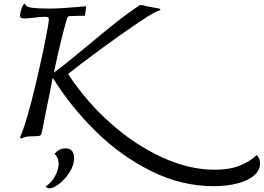

<svg xmlns="http://www.w3.org/2000/svg" viewBox="-20 -746 1445 1052"><path d="M1405 148Q1405 186 1373 214.5Q1341 243 1283 258.5Q1225 274 1149 274Q975 274 809.5 192Q644 110 506.5 -24.5Q369 -159 269 -320Q261 -281 238 -165Q220 -71 210 -25Q207 -10 201.5 -5Q196 0 185 0Q138 1 124 3Q110 5 101 12Q90 12 90 5Q126 -74 175.5 -284.5Q225 -495 244 -609Q248 -635 248 -638Q248 -649 243 -651.5Q238 -654 225 -654Q198 -654 166 -649Q132 -645 115 -645Q101 -645 95.5 -648Q90 -651 90 -660Q90 -678 99 -702Q108 -726 118 -726Q119 -708 155 -703.5Q191 -699 251 -699Q308 -699 409 -708Q424 -710 452 -712Q452 -704 449 -685Q446 -666 445 -660L364 -658Q351 -658 347 -645Q312 -523 275 -348Q316 -378 366 -418.5Q416 -459 464 -499Q556 -576 618 -625Q680 -674 747 -718H763Q772 -713 820 -705Q850 -700 858 -697V-689Q842 -692 743.5 -626Q645 -560 527 -473Q409 -386 353 -341Q450 -192 584 -72.5Q718 47 867 115.5Q1016 184 1156 184Q1236 184 1291.5 162.5Q1347 141 1387 103Q1405 124 1405 148ZM231 275Q262 255 281.5 219Q301 183 301 151Q301 117 279 97Q304 67 339 67Q362 67 374 80.5Q386 94 386 120Q386 159 361.5 197.5Q337 236 304.5 261Q272 286 251 286Q236 286 231 275Z"/></svg>

Font: Charmonman
Style: Bold
Weight: 700
Designer: Ekaluck Peanpanawate
Foundry: Cadson Demak Co.,Ltd.
Version: Version 1.000; ttfautohint (v1.6)